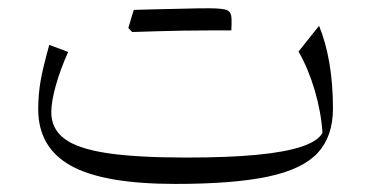

<svg xmlns="http://www.w3.org/2000/svg" viewBox="-20 -441 900 466"><path d="M762.7 -118.7Q752 -98.6 712.2 -85.2Q672.4 -71.8 602.8 -65.2Q533.2 -58.6 432.6 -58.6Q312.5 -58.6 240.5 -69.3Q168.5 -80.1 136.5 -104.2Q104.5 -128.4 104.5 -168.5Q104.5 -194.3 115.5 -233.6Q126.5 -272.9 145.5 -314.9L99.6 -332Q84.5 -278.3 78.6 -245.1Q72.8 -211.9 72.8 -175.8Q72.8 -83 152.1 -38.8Q231.4 5.4 405.8 5.4Q547.4 5.4 631.1 -12.5Q714.8 -30.3 751.5 -70.3Q788.1 -110.4 788.1 -177.7Q788.1 -295.4 754.4 -378.4L704.6 -315.9Q728.5 -273.9 743.9 -221.7Q759.3 -169.4 762.7 -118.7ZM492.2 -367.2Q507.8 -367.2 517.6 -367.2Q527.3 -367.2 533 -367.2Q538.6 -367.2 541.5 -367.2Q542 -373.5 542 -381.3Q542 -389.2 542 -394Q542 -411.1 531.7 -416Q521.5 -420.9 486.8 -420.9Q454.1 -413.6 421.4 -405.5Q388.7 -397.5 356.2 -389.4Q323.7 -381.3 291.5 -373Q293.9 -370.6 296.1 -368.2Q298.3 -365.7 300.8 -363.3Q331.1 -364.3 363 -365.2Q395 -366.2 427.5 -366.7Q460 -367.2 492.2 -367.2ZM300.8 -363.3Q332 -372.6 363 -381.8Q394 -391.1 425 -401.1Q456.1 -411.1 486.8 -420.9Q478 -420.9 459 -420.7Q439.9 -420.4 414.6 -419.7Q389.2 -418.9 360.6 -418.5Q332 -418 304.7 -417Q301.3 -406.2 298.1 -395.5Q294.9 -384.8 291.5 -373Q293.9 -370.6 296.1 -368.2Q298.3 -365.7 300.8 -363.3Z"/></svg>

Font: Pinar-VF
Style: Regular
Weight: 300
Designer: Amin Abedi
Version: Version 3.0